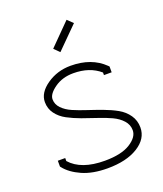

<svg xmlns="http://www.w3.org/2000/svg" viewBox="-128 -755 720 848"><g transform="rotate(-20 232.0 -330.5)"><path d="M210.9 -544.9 186 -569.8 285.2 -669.9 311 -645ZM70.8 -84Q121.1 -26.9 231.9 -26.9Q309.6 -26.9 351.3 -53Q393.1 -79.1 393.1 -111.8Q393.1 -137.7 375.2 -157.7Q357.4 -177.7 329.1 -190.9Q300.8 -204.1 266.4 -215.3Q231.9 -226.6 197.5 -239Q163.1 -251.5 134.8 -266.6Q106.4 -281.7 88.6 -305.7Q70.8 -329.6 70.8 -360.8Q70.8 -404.8 120.1 -439Q169.4 -473.1 231.9 -473.1Q329.6 -473.1 388.2 -416L393.1 -411.1V-383.8H356.9V-396Q308.6 -438 231.9 -438Q180.7 -438 143.8 -411.9Q106.9 -385.7 106.9 -360.8Q106.9 -336.9 124.8 -318.4Q142.6 -299.8 170.9 -287.6Q199.2 -275.4 233.6 -264.2Q268.1 -252.9 302.5 -240.2Q336.9 -227.5 365.2 -211.7Q393.6 -195.8 411.4 -170.2Q429.2 -144.5 429.2 -111.8Q429.2 -58.6 375 -24.9Q320.8 8.8 231.9 8.8Q162.1 8.8 113.3 -12.9Q64.5 -34.7 39.1 -66.9L36.1 -70.8V-98.1H70.8Z"/></g></svg>

Font: RawengulkPcs
Style: Regular
Weight: 400
Version: Version 0.92